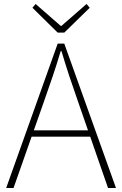

<svg xmlns="http://www.w3.org/2000/svg" viewBox="-20 -945 614 965"><path d="M11 0H48L201 -435C232 -523 258 -597 285 -688H289C316 -597 341 -523 372 -435L523 0H563L303 -726H270ZM123 -258H447V-290H123ZM270 -781H303L431 -906L415 -925L289 -815H285L159 -925L143 -906Z"/></svg>

Font: Source Han Sans JP VF
Style: Regular
Weight: 250
Designer: Ryoko NISHIZUKA 西塚涼子 (kana, bopomofo & ideographs); Paul D. Hunt (Latin, Greek & Cyrillic); Sandoll Communications 산돌커뮤니
Foundry: Adobe
Version: Version 2.004;hotconv 1.0.118;makeotfexe 2.5.65603